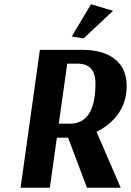

<svg xmlns="http://www.w3.org/2000/svg" viewBox="-20 -885 618 905"><path d="M77 0 168 -650H368Q467 -650 522 -606Q577 -562 577 -480Q577 -404 537.5 -349Q498 -294 435 -264L549 0H390L301 -236H248L215 0ZM345 -585H297L257 -302H309Q430 -302 430 -492Q430 -585 345 -585ZM409 -865 513 -834 374 -704 318 -713Z"/></svg>

Font: Arsenal
Style: Bold Italic
Weight: 700
Italic angle: -9°
Designer: Andrij Shevchenko
Foundry: Stairsfor.com
Version: Version 1.000